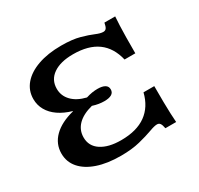

<svg xmlns="http://www.w3.org/2000/svg" viewBox="-130 -740 941 909"><g transform="rotate(-30 340.0 -285.0)"><path d="M288.1 11.3Q214.4 11.3 160.8 -7Q107.2 -25.3 78 -59Q48.7 -92.8 48.7 -138.7Q48.7 -191.3 86.9 -229.1Q125.1 -266.9 195.9 -284.7V-286.3Q154 -298.4 124.2 -319Q94.3 -339.6 78.5 -367.5Q62.6 -395.3 62.6 -428.5Q62.6 -474.7 92.1 -509.4Q121.6 -544 175.6 -563.1Q229.7 -582.3 302.6 -582.3Q363.5 -582.3 403.2 -571.2Q443 -560.2 468.2 -549.3Q493.4 -538.5 509 -538.5Q520.1 -538.5 525.8 -546.5Q531.5 -554.5 535.1 -574.2H593.9Q592.3 -551.1 591.1 -524.9Q589.9 -498.8 589.5 -463.1Q589.1 -427.4 589.1 -375.2H530.3Q513.4 -447 464 -482.9Q414.6 -518.8 330.9 -518.8Q262 -518.8 222.5 -491.5Q182.9 -464.2 182.9 -415.3Q182.9 -376.5 210.1 -348.4Q237.2 -320.4 286.5 -308.5Q304.5 -314.1 319.8 -316.6Q335.2 -319 349.4 -319Q375.2 -319 389.2 -310.7Q403.2 -302.5 403.2 -285.5Q403.2 -268.5 389.2 -260.2Q375.2 -252 349.4 -252Q335.2 -252 319.8 -254.4Q304.5 -256.8 286.5 -262.5Q233.3 -248.8 205.5 -220.6Q177.7 -192.3 177.7 -152.3Q177.7 -104.6 217.7 -78.4Q257.6 -52.2 326 -52.2Q411.2 -52.2 462.2 -88.9Q513.1 -125.6 530.3 -195.8H589.1Q589.1 -144 589.5 -108.1Q589.9 -72.2 591.1 -46Q592.3 -19.9 593.9 3.2H535.1Q531.5 -16.4 525.8 -24.4Q520.1 -32.5 509.4 -32.5Q494.7 -32.5 465.6 -21.6Q436.4 -10.8 392.5 0.2Q348.5 11.3 288.1 11.3Z"/></g></svg>

Font: Playfair 5pt SemiExpanded Light
Style: Regular
Weight: 300
Width: 6
Designer: Claus Eggers Sørensen
Foundry: Claus Eggers Sørensen
Version: Version 2.203